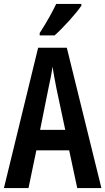

<svg xmlns="http://www.w3.org/2000/svg" viewBox="-20 -957 536 977"><path d="M394 -928V-937H266C245 -893 217 -843 182 -789V-777H258C303 -817 368 -889 394 -928ZM373 0H496L320 -714H174L0 0H125L165 -192H332ZM267 -508 312 -296H184L227 -510C234 -542 244 -588 247 -618C253 -583 258 -554 267 -508Z"/></svg>

Font: Noto Sans Gujarati ExtraCondensed SemiBold
Style: Regular
Weight: 600
Width: 2
Designer: Jelle Bosma - Monotype Design Team, Universal Thirst
Foundry: Monotype Imaging Inc.
Version: Version 2.106